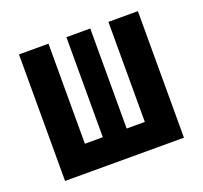

<svg xmlns="http://www.w3.org/2000/svg" viewBox="-97 -628 779 738"><g transform="rotate(-20 293.0 -259.0)"><path d="M49.8 0V-517.6H170.4V-108.4H243.7V-517.6H341.3V-108.4H415.5V-517.6H536.1V0Z"/></g></svg>

Font: Cascadia Code SemiBold
Style: Regular
Weight: 600
Monospace: yes
Designer: Aaron Bell
Foundry: Saja Typeworks
Version: Version 2404.023; ttfautohint (v1.8.4)